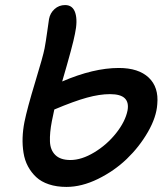

<svg xmlns="http://www.w3.org/2000/svg" viewBox="-20 -755 665 763"><path d="M244.1 -12.2Q205.1 -12.2 174.3 -22.5Q143.6 -32.7 123.8 -51.3Q104 -69.8 91.1 -94Q78.1 -118.2 73.5 -147.7Q68.8 -177.2 69.8 -207.5Q70.8 -237.8 77.1 -270Q87.9 -323.7 119.6 -428Q151.4 -532.2 157.2 -563Q162.1 -588.9 167.7 -629.6Q173.3 -670.4 174.8 -679.2Q179.2 -703.1 196.8 -719Q214.4 -734.9 238.8 -734.9Q269.5 -734.9 279.3 -703.4Q289.1 -671.9 277.8 -620.1Q269.5 -575.7 227.1 -431.2Q351.6 -484.9 452.1 -484.9Q530.3 -484.9 570.8 -446.8Q611.3 -408.7 605 -340.8Q601.6 -289.1 567.6 -230.2Q533.7 -171.4 483.9 -123.5Q434.1 -75.7 369.4 -43.9Q304.7 -12.2 244.1 -12.2ZM186 -272.9Q177.2 -227.1 178.5 -192.9Q179.7 -158.7 200 -138.9Q220.2 -119.1 259.8 -119.1Q304.2 -119.1 354.5 -149.4Q404.8 -179.7 441.4 -225.8Q478 -272 486.8 -315.9Q492.7 -348.1 475.8 -364.5Q459 -380.9 417 -380.9Q376 -380.9 325.2 -366.9Q274.4 -353 195.8 -319.8Q192.4 -305.7 186 -272.9Z"/></svg>

Font: Shantell Sans Bouncy
Style: Italic
Weight: 500
Italic angle: -11.31°
Designer: Stephen Nixon, Anya Danilova, Shantell Martin
Foundry: Arrow Type
Version: Version 1.006;[9816181b4]